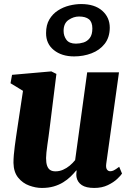

<svg xmlns="http://www.w3.org/2000/svg" viewBox="-20 -918 652 948"><path d="M186.5 10Q156.5 10 124.2 -1.8Q92 -13.5 69.8 -40.8Q47.5 -68 46.5 -114Q46.5 -131.5 48.2 -152.5Q50 -173.5 53 -196.5Q56 -219.5 59.5 -243.5Q63 -267.5 66.5 -290.5L93.5 -469.5L32 -507L39.5 -548.5L233.5 -565.5L258.5 -553L225.5 -288Q223 -266.5 219.8 -244.2Q216.5 -222 213.8 -201.8Q211 -181.5 209.2 -165Q207.5 -148.5 207.5 -137.5Q207.5 -114 212.5 -99.8Q217.5 -85.5 227.5 -78.8Q237.5 -72 254 -72Q273.5 -72 291.2 -79.8Q309 -87.5 324.2 -100.2Q339.5 -113 351 -127.5L410.5 -561H567.5L504.5 -109Q502 -90 508 -81.2Q514 -72.5 524.5 -72.5Q533 -72.5 541.8 -76.8Q550.5 -81 568.5 -94.5L582.5 -61Q577 -52 559.2 -35Q541.5 -18 512.5 -4Q483.5 10 445.5 10Q405 10 384 -4Q363 -18 358 -42.5Q357.5 -45.5 357 -49.5Q356.5 -53.5 356.8 -57.8Q357 -62 357.5 -66.8Q358 -71.5 358.5 -75.5L356.5 -76.5Q344 -61 328.2 -45.8Q312.5 -30.5 291.8 -17.8Q271 -5 245.2 2.5Q219.5 10 186.5 10ZM346 -639.5Q284.5 -639.5 245.8 -670.8Q207 -702 207.5 -755Q207.5 -795 223.8 -822.2Q240 -849.5 266 -866.2Q292 -883 322.2 -890.5Q352.5 -898 380.5 -898Q447.5 -898 484.8 -865Q522 -832 522 -781Q521.5 -733 496.8 -701.5Q472 -670 432 -654.8Q392 -639.5 346 -639.5ZM355 -702.5Q373.5 -702.5 392.2 -708.2Q411 -714 423.5 -730.5Q436 -747 436 -777.5Q436 -809 419.2 -822.8Q402.5 -836.5 370 -836.5Q343.5 -836.5 318.8 -819.8Q294 -803 294 -765.5Q294 -740.5 308 -721.5Q322 -702.5 355 -702.5Z"/></svg>

Font: Merriweather 24pt Black
Style: Italic
Weight: 900
Italic angle: -7.8°
Designer: Eben Sorkin
Foundry: Eben Sorkin
Version: Version 2.101